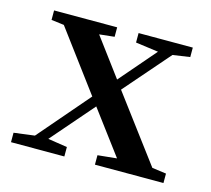

<svg xmlns="http://www.w3.org/2000/svg" viewBox="-73 -527 673 613"><g transform="rotate(15 264.0 -221.0)"><path d="M10.7 0V-31.2L79.1 -40L223.6 -208L76.7 -405.3L34.7 -410.6V-441.9H243.2V-410.6L193.4 -405.3L286.1 -280.8L389.2 -400.4L314 -410.6V-441.9H493.2V-410.6L436.5 -402.3L306.6 -252.9L467.8 -37.6L514.6 -31.2V0H288.1V-31.2L351.1 -37.6L244.1 -180.7L123 -41L187 -31.2V0Z"/></g></svg>

Font: Elstob 10pt Medium
Style: Regular
Weight: 500
Designer: Peter S. Baker
Version: Version 1.015